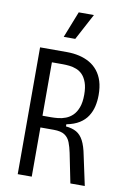

<svg xmlns="http://www.w3.org/2000/svg" viewBox="-95 -927 649 984"><g transform="rotate(10 229.0 -435.5)"><path d="M69 0V-660H209Q243 -660 273 -653Q303 -646 327.5 -632Q352 -618 370 -595.5Q388 -573 397.5 -542.5Q407 -512 407 -471Q407 -440 400.5 -412Q394 -384 378.5 -360Q363 -336 336.5 -319.5Q310 -303 270 -295V-284Q303 -281 325 -268.5Q347 -256 361.5 -228.5Q376 -201 385 -154L418 0H343L312 -154Q306 -183 297 -206.5Q288 -230 268.5 -243Q249 -256 211 -256H142V0ZM142 -317H186Q203 -317 223 -319Q243 -321 262.5 -328.5Q282 -336 298 -351.5Q314 -367 324 -393.5Q334 -420 334 -460Q334 -498 325 -523Q316 -548 302 -562.5Q288 -577 270 -584Q252 -591 233.5 -593Q215 -595 199 -595H142ZM239 -734H179L233 -871H312Z"/></g></svg>

Font: Bricolage Grotesque Condensed Light
Style: Regular
Weight: 300
Width: 3
Designer: Mathieu Triay
Foundry: Atelier Triay
Version: Version 1.000;gftools[0.9.30]